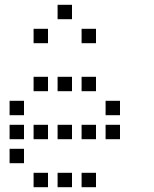

<svg xmlns="http://www.w3.org/2000/svg" viewBox="-20 -800 640 800"><path d="M221 -780Q220 -780 220 -780Q220 -780 220 -779V-721Q220 -720 220 -720Q220 -720 221 -720H279Q280 -720 280 -720Q280 -720 280 -721V-779Q280 -780 280 -780Q280 -780 279 -780ZM121 -680Q120 -680 120 -680Q120 -680 120 -679V-621Q120 -620 120 -620Q120 -620 121 -620H179Q180 -620 180 -620Q180 -620 180 -621V-679Q180 -680 180 -680Q180 -680 179 -680ZM321 -680Q320 -680 320 -680Q320 -680 320 -679V-621Q320 -620 320 -620Q320 -620 321 -620H379Q380 -620 380 -620Q380 -620 380 -621V-679Q380 -680 380 -680Q380 -680 379 -680ZM121 -480Q120 -480 120 -480Q120 -480 120 -479V-421Q120 -420 120 -420Q120 -420 121 -420H179Q180 -420 180 -420Q180 -420 180 -421V-479Q180 -480 180 -480Q180 -480 179 -480ZM221 -480Q220 -480 220 -480Q220 -480 220 -479V-421Q220 -420 220 -420Q220 -420 221 -420H279Q280 -420 280 -420Q280 -420 280 -421V-479Q280 -480 280 -480Q280 -480 279 -480ZM321 -480Q320 -480 320 -480Q320 -480 320 -479V-421Q320 -420 320 -420Q320 -420 321 -420H379Q380 -420 380 -420Q380 -420 380 -421V-479Q380 -480 380 -480Q380 -480 379 -480ZM21 -380Q20 -380 20 -380Q20 -380 20 -379V-321Q20 -320 20 -320Q20 -320 21 -320H79Q80 -320 80 -320Q80 -320 80 -321V-379Q80 -380 80 -380Q80 -380 79 -380ZM421 -380Q420 -380 420 -380Q420 -380 420 -379V-321Q420 -320 420 -320Q420 -320 421 -320H479Q480 -320 480 -320Q480 -320 480 -321V-379Q480 -380 480 -380Q480 -380 479 -380ZM21 -280Q20 -280 20 -280Q20 -280 20 -279V-221Q20 -220 20 -220Q20 -220 21 -220H79Q80 -220 80 -220Q80 -220 80 -221V-279Q80 -280 80 -280Q80 -280 79 -280ZM121 -280Q120 -280 120 -280Q120 -280 120 -279V-221Q120 -220 120 -220Q120 -220 121 -220H179Q180 -220 180 -220Q180 -220 180 -221V-279Q180 -280 180 -280Q180 -280 179 -280ZM221 -280Q220 -280 220 -280Q220 -280 220 -279V-221Q220 -220 220 -220Q220 -220 221 -220H279Q280 -220 280 -220Q280 -220 280 -221V-279Q280 -280 280 -280Q280 -280 279 -280ZM321 -280Q320 -280 320 -280Q320 -280 320 -279V-221Q320 -220 320 -220Q320 -220 321 -220H379Q380 -220 380 -220Q380 -220 380 -221V-279Q380 -280 380 -280Q380 -280 379 -280ZM421 -280Q420 -280 420 -280Q420 -280 420 -279V-221Q420 -220 420 -220Q420 -220 421 -220H479Q480 -220 480 -220Q480 -220 480 -221V-279Q480 -280 480 -280Q480 -280 479 -280ZM21 -180Q20 -180 20 -180Q20 -180 20 -179V-121Q20 -120 20 -120Q20 -120 21 -120H79Q80 -120 80 -120Q80 -120 80 -121V-179Q80 -180 80 -180Q80 -180 79 -180ZM121 -80Q120 -80 120 -80Q120 -80 120 -79V-21Q120 -20 120 -20Q120 -20 121 -20H179Q180 -20 180 -20Q180 -20 180 -21V-79Q180 -80 180 -80Q180 -80 179 -80ZM221 -80Q220 -80 220 -80Q220 -80 220 -79V-21Q220 -20 220 -20Q220 -20 221 -20H279Q280 -20 280 -20Q280 -20 280 -21V-79Q280 -80 280 -80Q280 -80 279 -80ZM321 -80Q320 -80 320 -80Q320 -80 320 -79V-21Q320 -20 320 -20Q320 -20 321 -20H379Q380 -20 380 -20Q380 -20 380 -21V-79Q380 -80 380 -80Q380 -80 379 -80Z"/></svg>

Font: Doto Medium
Style: Regular
Weight: 500
Monospace: yes
Version: Version 1.000